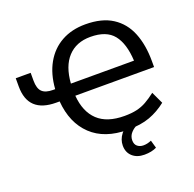

<svg xmlns="http://www.w3.org/2000/svg" viewBox="-153 -871 1232 1221"><g transform="rotate(-20 463.0 -260.0)"><path d="M575 9Q419 9 330 -75.5Q241 -160 229 -309H206Q17 -309 17 -487V-543H118V-490Q118 -437 141 -414.5Q164 -392 214 -392H229Q236 -492 277 -564.5Q318 -637 387.5 -675.5Q457 -714 549 -714Q661 -714 731.5 -668.5Q802 -623 835 -541Q868 -459 868 -349V-309H335Q344 -198 406 -139.5Q468 -81 586 -81Q634 -81 669 -89Q704 -97 735 -114.5Q766 -132 801 -159L839 -78Q786 -36 725 -13.5Q664 9 575 9ZM552 -628Q456 -628 399.5 -567Q343 -506 335 -391H762Q756 -508 708 -568Q660 -628 552 -628ZM621 194Q571 194 540.5 166.5Q510 139 510 93Q510 52 537 17Q564 -18 609 -39L642 0Q617 10 597.5 31.5Q578 53 578 82Q578 109 594.5 122.5Q611 136 635 136Q649 136 662 133Q675 130 689 124L704 177Q670 194 621 194Z"/></g></svg>

Font: Mulish SemiBold
Style: Regular
Weight: 600
Designer: Vernon Adams
Foundry: Vernon Adams
Version: Version 3.603; ttfautohint (v1.8.3)